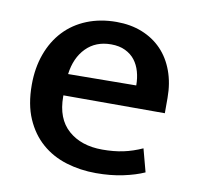

<svg xmlns="http://www.w3.org/2000/svg" viewBox="-62 -544 633 617"><g transform="rotate(10 254.5 -235.0)"><path d="M474 -218H143V-214Q143 -142 185 -105Q227 -68 296 -68Q334 -68 364.5 -74.5Q395 -81 426 -95L446 -20Q417 -7 377 1.5Q337 10 289 10Q238 10 192 -4Q146 -18 111.5 -48Q77 -78 57 -124Q37 -170 37 -234Q37 -289 53.5 -334.5Q70 -380 100.5 -412.5Q131 -445 174.5 -462.5Q218 -480 271 -480Q317 -480 354.5 -465Q392 -450 418.5 -422.5Q445 -395 459.5 -355.5Q474 -316 474 -268ZM368 -290Q368 -314 362 -335Q356 -356 344 -371.5Q332 -387 312.5 -396.5Q293 -406 266 -406Q216 -406 184.5 -374Q153 -342 146 -288Z"/></g></svg>

Font: Mukta Vaani Medium
Style: Regular
Weight: 500
Designer: Noopur Datye, Girish Dalvi, Yashodeep Gholap, Pallavi Karambelkar
Foundry: Ek Type
Version: Version 2.538;PS 1.000;hotconv 16.6.51;makeotf.lib2.5.65220;